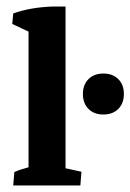

<svg xmlns="http://www.w3.org/2000/svg" viewBox="-20 -568 399 588"><path d="M296.4 -217.3Q268.1 -217.3 251 -234.4Q233.9 -251.5 233.9 -280.3Q233.9 -308.6 251 -325.7Q268.1 -342.8 296.4 -342.8Q325.2 -342.8 342.3 -325.7Q359.4 -308.6 359.4 -280.3Q359.4 -251.5 342.3 -234.4Q325.2 -217.3 296.4 -217.3ZM20.5 0 23.9 -41Q41 -48.8 67.4 -55.7V-471.2L17.6 -494.6L20.5 -526.9Q72.8 -545.4 138.7 -547.9H180.7V-52.7L229.5 -42L226.1 0Z"/></svg>

Font: Markazi Text
Style: Bold
Weight: 700
Designer: Borna Izadpanah (Arabic designer), Fiona Ross (Arabic design director) and Florian Runge (Latin designer)
Foundry: Borna Izadpanah and Florian Runge
Version: Version 1.001; ttfautohint (v1.8.3)